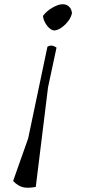

<svg xmlns="http://www.w3.org/2000/svg" viewBox="-20 -600 421 907"><path d="M320 -538Q315 -511 289 -485Q263 -459 238 -456Q220 -456 202.5 -478.5Q185 -501 183 -525Q200 -548 228 -564Q256 -580 275.5 -580Q295 -580 306.5 -568.5Q318 -557 320 -538ZM113 54 204 -379Q223 -392 247 -375L207 -188L149 283Q113 290 89 284.5Q65 279 42 255Z"/></svg>

Font: Tillana
Style: Regular
Weight: 400
Designer: Lipi Raval (Devanagari, Latin), Jonny Pinhorn (Latin)
Foundry: Indian Type Foundry
Version: Version 2.003;PS 1.0;hotconv 1.0.79;makeotf.lib2.5.61930; tt